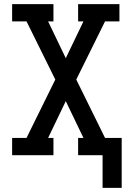

<svg xmlns="http://www.w3.org/2000/svg" viewBox="-20 -755 640 934"><path d="M479 159V0H360V-84H386L300 -263L214 -84H240V0H39V-84H109L249 -368L109 -651H39V-735H240V-651H214L300 -472L386 -651H360V-735H561V-651H491L351 -368L491 -84H572V159Z"/></svg>

Font: Iosevka Slab Medium Extended
Style: Regular
Weight: 500
Width: 7
Monospace: yes
Designer: Belleve Invis
Foundry: Belleve Invis
Version: Version 11.1.1; ttfautohint (v1.8.3)